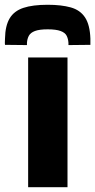

<svg xmlns="http://www.w3.org/2000/svg" viewBox="-72 -785 399 805"><path d="M46 0V-544H211V0ZM128 -765Q185 -765 224.5 -754Q264 -743 284.5 -712Q305 -681 307 -623Q307 -617 307 -610.5Q307 -604 307 -597L215 -596Q215 -598 215 -600.5Q215 -603 215 -605Q214 -622 207.5 -635Q201 -648 182 -655Q163 -662 128 -662Q93 -662 74.5 -655Q56 -648 49 -635Q42 -622 41 -605Q41 -603 41 -600.5Q41 -598 41 -596L-51 -597Q-52 -604 -51.5 -611Q-51 -618 -51 -624Q-50 -677 -31.5 -708Q-13 -739 26 -752Q65 -765 128 -765Z"/></svg>

Font: Georama ExtraCondensed Thin
Style: Bold
Weight: 700
Version: Version 1.001